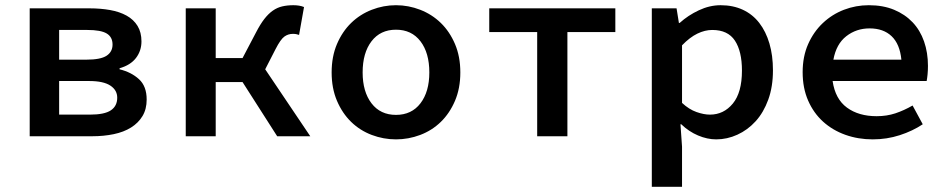

<svg xmlns="http://www.w3.org/2000/svg" viewBox="-20 -523 3640 737"><path d="M94 0V-491H323Q366 -491 402.5 -484.5Q439 -478 466 -463Q493 -448 508 -423.5Q523 -399 523 -364Q523 -328 502 -300.5Q481 -273 439 -261V-257Q484 -246 513.5 -219Q543 -192 543 -141Q543 -104 527 -77.5Q511 -51 483 -33.5Q455 -16 416.5 -8Q378 0 334 0ZM207 -294H312Q366 -294 389 -309Q412 -324 412 -352Q412 -381 389.5 -394.5Q367 -408 315 -408H207ZM207 -83H325Q381 -83 405.5 -99.5Q430 -116 430 -148Q430 -177 403.5 -194.5Q377 -212 322 -212H207Z M693 0V-491H808V-300H911L963 -399Q979 -430 994.5 -450Q1010 -470 1027 -482Q1044 -494 1063.5 -498.5Q1083 -503 1106 -503Q1130 -503 1147 -496L1128 -389Q1122 -391 1117 -392Q1112 -393 1104 -393Q1086 -393 1071.5 -382.5Q1057 -372 1038 -335L998 -257L1171 0H1044L911 -208H808V0Z M1500 12Q1452 12 1407 -5Q1362 -22 1328 -55Q1294 -88 1273.5 -136Q1253 -184 1253 -245Q1253 -306 1273.5 -354Q1294 -402 1328 -435Q1362 -468 1407 -485.5Q1452 -503 1500 -503Q1548 -503 1593 -485.5Q1638 -468 1672 -435Q1706 -402 1726.5 -354Q1747 -306 1747 -245Q1747 -184 1726.5 -136Q1706 -88 1672 -55Q1638 -22 1593 -5Q1548 12 1500 12ZM1500 -82Q1560 -82 1594 -126.5Q1628 -171 1628 -245Q1628 -320 1594 -364.5Q1560 -409 1500 -409Q1440 -409 1406 -364.5Q1372 -320 1372 -245Q1372 -171 1406 -126.5Q1440 -82 1500 -82Z M2042 0V-400H1858V-491H2342V-400H2158V0Z M2482 194V-491H2577L2586 -435H2589Q2621 -464 2662.5 -483.5Q2704 -503 2746 -503Q2794 -503 2831.5 -485.5Q2869 -468 2894.5 -435Q2920 -402 2933.5 -356Q2947 -310 2947 -253Q2947 -190 2929 -140.5Q2911 -91 2880.5 -57.5Q2850 -24 2810.5 -6Q2771 12 2729 12Q2695 12 2659.5 -3Q2624 -18 2595 -46H2592L2598 40V194ZM2705 -83Q2758 -83 2793 -125.5Q2828 -168 2828 -252Q2828 -326 2801 -367Q2774 -408 2714 -408Q2686 -408 2657 -394Q2628 -380 2598 -349V-128Q2625 -103 2653.5 -93Q2682 -83 2705 -83Z M3330 12Q3274 12 3225 -5.5Q3176 -23 3139.5 -56Q3103 -89 3082 -137Q3061 -185 3061 -246Q3061 -306 3082 -353.5Q3103 -401 3138.5 -434.5Q3174 -468 3219.5 -485.5Q3265 -503 3315 -503Q3370 -503 3412 -485.5Q3454 -468 3483 -437.5Q3512 -407 3527 -364Q3542 -321 3542 -270Q3542 -253 3540.5 -237.5Q3539 -222 3537 -212H3176Q3186 -143 3231 -110Q3276 -77 3345 -77Q3384 -77 3417 -88Q3450 -99 3483 -118L3522 -46Q3483 -20 3433.5 -4Q3384 12 3330 12ZM3318 -414Q3267 -414 3228.5 -384Q3190 -354 3179 -294H3440Q3434 -354 3402.5 -384Q3371 -414 3318 -414Z"/></svg>

Font: Source Code Pro Semibold
Style: Regular
Weight: 600
Monospace: yes
Designer: Paul D. Hunt, Teo Tuominen
Foundry: Adobe Systems Incorporated
Version: Version 2.030;PS 1.000;hotconv 16.6.51;makeotf.lib2.5.65220